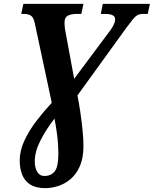

<svg xmlns="http://www.w3.org/2000/svg" viewBox="-20 -734 796 994"><path d="M214 240Q165 240 136 221Q107 202 94.5 169.5Q82 137 82 98Q82 46 106.5 -6.5Q131 -59 169 -108.5Q207 -158 248 -202L160 -614Q154 -644 140 -653Q126 -662 103 -662H90L101 -714H412L401 -662H380Q349 -662 331.5 -653Q314 -644 314 -618Q314 -609 315 -596.5Q316 -584 320 -564L364 -326L554 -581Q577 -615 576 -635Q576 -662 523 -662H502L512 -714H756L745 -662H722Q704 -662 692.5 -656Q681 -650 669 -635.5Q657 -621 637 -594L381 -240Q389 -200 396 -152.5Q403 -105 407.5 -59Q412 -13 412 23Q412 84 393.5 126Q375 168 345.5 193Q316 218 281.5 229Q247 240 214 240ZM210 177Q244 177 263 153.5Q282 130 282 65Q282 12 275.5 -37.5Q269 -87 262 -120Q218 -63 189 -6Q160 51 160 102Q160 134 172.5 155.5Q185 177 210 177Z"/></svg>

Font: Noto Serif SemiCondensed
Style: Bold Italic
Weight: 700
Width: 4
Italic angle: -12°
Designer: Monotype Design Team
Foundry: Monotype Imaging Inc.
Version: Version 2.014